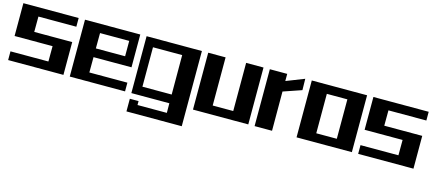

<svg xmlns="http://www.w3.org/2000/svg" viewBox="-45 -865 3272 1433"><g transform="rotate(15 1590.5 -148.5)"><path d="M0 -439.5H427.2V-372.1H134.3L133.8 -253.4H427.2V0H0V-67.4H293L293.5 -186H0Z M609.9 -253.4H835.9V-372.1H610.4ZM609.4 -67.4H903.3V0H476.1V-439.5H903.3V-186H609.9Z M952.1 43.9H1019.5V74.2H1246.1L1245.6 0H952.1V-439.5H1379.4V141.6H952.1ZM1245.6 -67.4 1245.1 -372.1H1019.5V-67.4Z M1562.5 -67.4H1721.2V-439.5H1855.5V0H1428.2V-439.5H1562.5Z M2038.6 -303.2 2039.1 0H1904.3V-439.5H2038.6V-384.3L2178.2 -439L2179.7 -351.6Z M2521.5 -67.4V-372.1H2362.8V-67.4ZM2228.5 0V-439.5H2655.8V0Z M2704.6 -439.5H3131.8V-372.1H2838.9L2838.4 -253.4H3131.8V0H2704.6V-67.4H2997.6L2998 -186H2704.6Z"/></g></svg>

Font: Aqlam Corner
Style: Regular
Weight: 400
Designer: Developer/ Husham Jawad
Version: Version 1.00;December 29, 2020;FontCreator 13.0.0.2683 32-bi